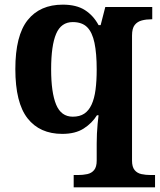

<svg xmlns="http://www.w3.org/2000/svg" viewBox="-20 -566 688 826"><path d="M297 240V187H315Q337 187 355.5 183Q374 179 385 165.5Q396 152 396 125V52Q396 31 397 9Q398 -13 400 -33.5Q402 -54 404 -70H397Q376 -36 340 -13Q304 10 248 10Q151 10 98.5 -57Q46 -124 46 -269Q46 -413 99 -479.5Q152 -546 250 -546Q309 -546 345.5 -522.5Q382 -499 404 -458H413L433 -536H635V-483H631Q609 -483 590 -478Q571 -473 559.5 -458.5Q548 -444 548 -413V125Q548 152 559 165.5Q570 179 588.5 183Q607 187 629 187H647V240ZM293 -64Q323 -64 342.5 -77Q362 -90 374 -116Q386 -142 391 -180Q396 -218 396 -267Q396 -336 386.5 -381.5Q377 -427 355 -449Q333 -471 293 -471Q243 -471 221.5 -420.5Q200 -370 200 -268Q200 -168 221.5 -116Q243 -64 293 -64Z"/></svg>

Font: Noto Serif Kannada
Style: Regular
Weight: 400
Designer: Universal Thirst, Indian Type Foundry and the Monotype Design Team
Foundry: Monotype Imaging Inc.
Version: Version 2.003